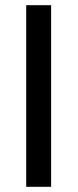

<svg xmlns="http://www.w3.org/2000/svg" viewBox="-20 -720 299 740"><path d="M81 0V-700H177V0Z"/></svg>

Font: Rosa Sans
Style: Regular
Weight: 400
Designer: Pentagram / MCKL
Foundry: Pentagram / MCKL
Version: Version 1.005;September 16, 2019;FontCreator 11.5.0.2425 64-